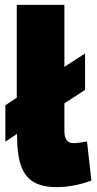

<svg xmlns="http://www.w3.org/2000/svg" viewBox="-20 -760 400 790"><path d="M212 10Q160 10 125 -7.5Q90 -25 72 -64.5Q54 -104 51 -169L50 -209L2 -177V-327L49 -358V-740H245V-485L330 -540V-390L245 -335V-222Q245 -202 250 -191Q255 -180 263.5 -175.5Q272 -171 283 -171Q294 -171 307.5 -173Q321 -175 338 -178L356 -17Q327 -6 289.5 2Q252 10 212 10Z"/></svg>

Font: Georama ExtraBold
Style: Regular
Weight: 800
Designer: Jean-Baptiste Levee
Foundry: Production Type
Version: Version 1.001